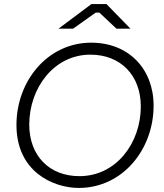

<svg xmlns="http://www.w3.org/2000/svg" viewBox="-20 -918 806 945"><path d="M368 7C583 7 736 -182 736 -398C736 -580 612 -708 429 -708C215 -708 61 -520 61 -303C61 -71 244 7 368 7ZM371 -51C221 -51 124 -153 124 -305C124 -484 245 -649 425 -649C573 -649 673 -548 673 -394C673 -214 552 -51 371 -51ZM268 -777H340L451 -856H469L553 -777H622L504 -898H430Z"/></svg>

Font: Fixel Display 20240404 Light
Style: Italic
Weight: 300
Italic angle: -10°
Designer: AlfaBravo + MacPaw
Foundry: Kyrylo Tkachov, Marchela Mozhyna, Serhii Makarenko, Maria Weinstein, Zakhar Kryvoshyya
Version: Version 1.211;Glyphs 3.2 (3225)